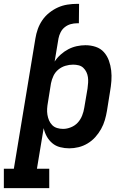

<svg xmlns="http://www.w3.org/2000/svg" viewBox="-60 -763 680 998"><path d="M-40 215V114H12L124 -563Q128 -588 136.5 -612Q145 -636 160 -658Q175 -680 196.5 -697Q218 -714 241.5 -724.5Q265 -735 290.5 -739Q316 -743 341 -743H351L350 -642H340Q324 -642 307.5 -637.5Q291 -633 277 -622Q263 -611 255 -595Q247 -579 244 -563L224 -443Q237 -463 255.5 -479.5Q274 -496 295 -507Q316 -518 339 -523Q362 -528 384 -528Q412 -528 437.5 -519.5Q463 -511 480 -492Q497 -473 506 -448Q515 -423 518 -396.5Q521 -370 519 -342.5Q517 -315 512 -287L496 -187Q492 -163 485 -139Q478 -115 465.5 -92.5Q453 -70 435.5 -50.5Q418 -31 395.5 -17.5Q373 -4 348.5 2Q324 8 300 8Q276 8 252.5 2Q229 -4 211.5 -19Q194 -34 183 -54Q172 -74 167 -97L132 114H196V215ZM268 -93Q288 -93 309 -101.5Q330 -110 344.5 -126Q359 -142 367 -162.5Q375 -183 378 -203L395 -303Q397 -318 398 -333Q399 -348 397 -362Q395 -376 389 -388.5Q383 -401 373 -410.5Q363 -420 349 -423.5Q335 -427 320 -427Q300 -427 280 -421Q260 -415 243.5 -401.5Q227 -388 218 -369Q209 -350 205 -330L189 -230Q186 -214 185 -198Q184 -182 186.5 -166.5Q189 -151 195 -137Q201 -123 211.5 -112.5Q222 -102 237 -97.5Q252 -93 268 -93Z"/></svg>

Font: Iosevka Etoile
Style: Bold Italic
Weight: 700
Italic angle: -9°
Designer: Belleve Invis
Foundry: Belleve Invis
Version: Version 28.1.0; ttfautohint (v1.8.4)